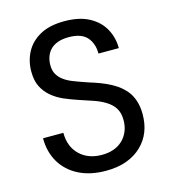

<svg xmlns="http://www.w3.org/2000/svg" viewBox="-112 -832 826 935"><g transform="rotate(-15 301.0 -364.0)"><path d="M308.1 14.2Q228.5 14.2 170.9 -15.1Q113.3 -44.4 82.3 -96.7Q51.3 -148.9 51.3 -218.3H153.8Q153.8 -147 198.2 -105.5Q240.7 -65.9 308.1 -65.9Q374 -65.9 412.6 -102.5Q431.2 -119.6 442.1 -145Q453.1 -170.4 453.1 -202.6Q453.1 -238.8 438.2 -262.7Q423.3 -286.6 395 -303.7Q368.7 -319.8 335.2 -331.1Q301.8 -342.3 266.6 -354Q228.5 -366.7 197 -380.4Q165.5 -394 138.7 -416Q112.3 -438 96.2 -468.8Q80.1 -499.5 80.1 -546.9Q80.1 -599.6 103.5 -644Q127 -688.5 175.3 -715.3Q223.6 -742.2 298.3 -742.2Q374 -742.2 423.6 -715.3Q473.1 -688.5 497.3 -644Q521.5 -599.6 521.5 -546.9H418.9Q418.9 -598.1 390.6 -629.9Q362.3 -661.6 298.8 -661.6Q267.6 -661.6 244.9 -653.6Q222.2 -645.5 207.5 -631.3Q191.9 -615.7 184.8 -595.2Q177.7 -574.7 177.7 -553.7Q177.7 -525.4 188.5 -506.8Q199.2 -488.3 216.3 -475.6Q234.9 -461.4 259 -451.7Q283.2 -441.9 309.1 -433.1Q333 -424.8 340.8 -422.1Q348.6 -419.4 351.6 -418.7Q354.5 -418 364.3 -414.6Q390.1 -406.2 418.2 -393.8Q446.3 -381.3 469.2 -365.7Q492.7 -349.6 511.2 -327.9Q529.8 -306.2 540 -275.4Q550.3 -245.1 550.3 -206.5Q550.3 -108.4 487.8 -48.8Q457 -19 412.1 -2.4Q367.2 14.2 308.1 14.2Z"/></g></svg>

Font: Vazir Code Hack
Style: Code-Hack
Weight: 400
Foundry: DejaVu fonts team - Redesigned by Saber Rastikerdar
Version: Version 1.1.2